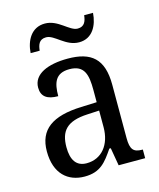

<svg xmlns="http://www.w3.org/2000/svg" viewBox="-112 -813 746 902"><g transform="rotate(-15 261.5 -361.5)"><path d="M326 -606C391 -606 420 -663 424 -723H381C378 -696 370 -670 336 -670C296 -670 257 -733 192 -733C126 -733 96 -676 92 -616H136C139 -643 146 -669 181 -669C222 -669 260 -606 326 -606ZM188 10C265 10 294 -30 333 -87H340L355 0H484V-42H481C439 -42 424 -58 424 -114V-373C424 -500 367 -546 253 -546C157 -546 84 -516 84 -450C84 -406 112 -387 165 -387C165 -451 179 -496 248 -496C321 -496 332 -446 332 -373V-313L256 -310C115 -305 46 -256 46 -150C46 -41 107 10 188 10ZM213 -48C163 -48 140 -83 140 -145C140 -223 173 -264 275 -269L333 -272V-191C333 -106 286 -48 213 -48Z"/></g></svg>

Font: Noto Serif Devanagari SemiCondensed
Style: Regular
Weight: 400
Width: 4
Designer: Universal Thirst, Indian Type Foundry and the Monotype Design Team
Foundry: Monotype Imaging Inc.
Version: Version 2.004